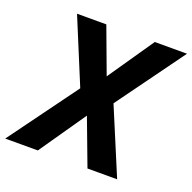

<svg xmlns="http://www.w3.org/2000/svg" viewBox="-166 -837 962 962"><g transform="rotate(20 315.0 -355.5)"><path d="M331.5 -466.8 499 -710.9H670.9L409.7 -351.6L557.1 0H398.9L305.7 -248L134.3 0H-39.6L227.5 -365.2L84.5 -710.9H240.7Z"/></g></svg>

Font: RobotoInd
Style: Bold Italic
Weight: 700
Italic angle: -12°
Designer: Google
Version: Version 2.001150; 2014